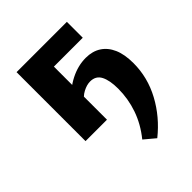

<svg xmlns="http://www.w3.org/2000/svg" viewBox="-202 -584 931 931"><g transform="rotate(-45 264.0 -118.5)"><path d="M329 236 273 189Q320 131 342.5 66Q365 1 365 -68Q365 -125 348.5 -157Q332 -189 293 -189Q270 -189 243.5 -175Q217 -161 204 -137L166 -187Q201 -232 253.5 -258.5Q306 -285 359 -285Q405 -285 437.5 -264Q470 -243 487.5 -203Q505 -163 505 -103Q505 -5 457.5 83Q410 171 329 236ZM73 0V-473H220V0ZM136 -364V-473H418V-364Z"/></g></svg>

Font: Ysabeau SC ExtraBold
Style: Regular
Weight: 800
Designer: Christian Thalmann (Catharsis Fonts)
Version: Version 2.001;gftools[0.9.30]; featfreeze: smcp